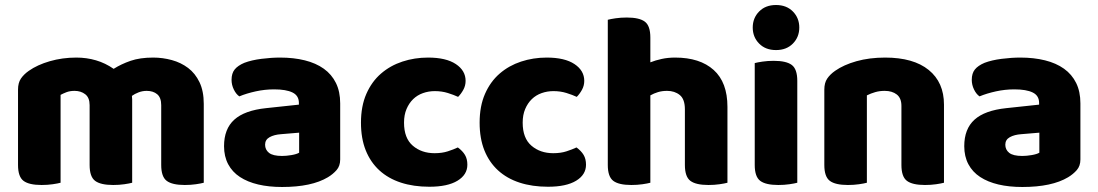

<svg xmlns="http://www.w3.org/2000/svg" viewBox="-20 -731 4388 767"><path d="M794 -1Q783 2 762.5 5Q742 8 718 8Q668 8 646 -8.5Q624 -25 624 -72V-311Q624 -341 608 -354.5Q592 -368 566 -368Q549 -368 533.5 -362Q518 -356 507 -348Q507 -344 507.5 -340.5Q508 -337 508 -334V-1Q497 2 476.5 5Q456 8 432 8Q382 8 360 -8.5Q338 -25 338 -72V-311Q338 -341 320.5 -354.5Q303 -368 278 -368Q259 -368 245 -362.5Q231 -357 222 -352V-1Q211 2 190.5 5Q170 8 146 8Q96 8 74 -8.5Q52 -25 52 -72V-373Q52 -400 63.5 -417Q75 -434 95 -448Q129 -472 179 -486.5Q229 -501 285 -501Q326 -501 363.5 -490Q401 -479 434 -456Q464 -475 501.5 -488Q539 -501 592 -501Q630 -501 666.5 -491Q703 -481 731.5 -459.5Q760 -438 777 -402.5Q794 -367 794 -316Z M1107 -108Q1124 -108 1144.5 -111.5Q1165 -115 1175 -121V-201L1103 -195Q1075 -193 1057 -183Q1039 -173 1039 -153Q1039 -133 1054.5 -120.5Q1070 -108 1107 -108ZM1099 -501Q1153 -501 1197.5 -490Q1242 -479 1273.5 -456.5Q1305 -434 1322 -399.5Q1339 -365 1339 -318V-94Q1339 -68 1324.5 -51.5Q1310 -35 1290 -23Q1225 16 1107 16Q1054 16 1011.5 6Q969 -4 938.5 -24Q908 -44 891.5 -75Q875 -106 875 -147Q875 -216 916 -253Q957 -290 1043 -299L1174 -313V-320Q1174 -349 1148.5 -361.5Q1123 -374 1075 -374Q1038 -374 1001.5 -366Q965 -358 936 -346Q923 -355 914 -373.5Q905 -392 905 -412Q905 -438 917.5 -453.5Q930 -469 956 -480Q985 -491 1024.5 -496Q1064 -501 1099 -501Z M1717 -367Q1692 -367 1669.5 -359Q1647 -351 1630.5 -335Q1614 -319 1604 -295.5Q1594 -272 1594 -241Q1594 -179 1629 -149Q1664 -119 1716 -119Q1746 -119 1769 -126.5Q1792 -134 1809 -142Q1828 -128 1837.5 -112Q1847 -96 1847 -73Q1847 -33 1807.5 -9Q1768 15 1695 15Q1632 15 1581.5 -1.5Q1531 -18 1495.5 -50.5Q1460 -83 1441 -130.5Q1422 -178 1422 -241Q1422 -307 1443.5 -356Q1465 -405 1502 -437Q1539 -469 1587.5 -485Q1636 -501 1690 -501Q1762 -501 1801 -475Q1840 -449 1840 -408Q1840 -389 1831 -372.5Q1822 -356 1810 -344Q1793 -352 1769 -359.5Q1745 -367 1717 -367Z M2191 -367Q2166 -367 2143.5 -359Q2121 -351 2104.5 -335Q2088 -319 2078 -295.5Q2068 -272 2068 -241Q2068 -179 2103 -149Q2138 -119 2190 -119Q2220 -119 2243 -126.5Q2266 -134 2283 -142Q2302 -128 2311.5 -112Q2321 -96 2321 -73Q2321 -33 2281.5 -9Q2242 15 2169 15Q2106 15 2055.5 -1.5Q2005 -18 1969.5 -50.5Q1934 -83 1915 -130.5Q1896 -178 1896 -241Q1896 -307 1917.5 -356Q1939 -405 1976 -437Q2013 -469 2061.5 -485Q2110 -501 2164 -501Q2236 -501 2275 -475Q2314 -449 2314 -408Q2314 -389 2305 -372.5Q2296 -356 2284 -344Q2267 -352 2243 -359.5Q2219 -367 2191 -367Z M2886 -1Q2875 2 2854.5 5Q2834 8 2810 8Q2760 8 2738 -8.5Q2716 -25 2716 -72V-294Q2716 -335 2695.5 -351.5Q2675 -368 2645 -368Q2625 -368 2608.5 -363Q2592 -358 2578 -350V-1Q2567 2 2546.5 5Q2526 8 2502 8Q2452 8 2430 -8.5Q2408 -25 2408 -72V-652Q2419 -655 2439.5 -658Q2460 -661 2484 -661Q2534 -661 2556 -644.5Q2578 -628 2578 -581V-482Q2598 -490 2623 -495.5Q2648 -501 2677 -501Q2776 -501 2831 -451.5Q2886 -402 2886 -304V-1Z M2995 -479Q3006 -482 3026.5 -485Q3047 -488 3071 -488Q3121 -488 3143 -471.5Q3165 -455 3165 -408V-1Q3154 2 3133.5 5Q3113 8 3089 8Q3039 8 3017 -8.5Q2995 -25 2995 -72ZM2987 -621Q2987 -659 3012.5 -685Q3038 -711 3080 -711Q3122 -711 3147.5 -685Q3173 -659 3173 -621Q3173 -583 3147.5 -557Q3122 -531 3080 -531Q3038 -531 3012.5 -557Q2987 -583 2987 -621Z M3751 -1Q3740 2 3719.5 5Q3699 8 3675 8Q3625 8 3603 -8.5Q3581 -25 3581 -72V-308Q3581 -339 3562.5 -353.5Q3544 -368 3514 -368Q3494 -368 3476.5 -363Q3459 -358 3443 -350V-1Q3432 2 3411.5 5Q3391 8 3367 8Q3317 8 3295 -8.5Q3273 -25 3273 -72V-373Q3273 -400 3284.5 -417Q3296 -434 3316 -448Q3350 -472 3401.5 -486.5Q3453 -501 3516 -501Q3629 -501 3690 -451.5Q3751 -402 3751 -313Z M4064 -108Q4081 -108 4101.5 -111.5Q4122 -115 4132 -121V-201L4060 -195Q4032 -193 4014 -183Q3996 -173 3996 -153Q3996 -133 4011.5 -120.5Q4027 -108 4064 -108ZM4056 -501Q4110 -501 4154.5 -490Q4199 -479 4230.5 -456.5Q4262 -434 4279 -399.5Q4296 -365 4296 -318V-94Q4296 -68 4281.5 -51.5Q4267 -35 4247 -23Q4182 16 4064 16Q4011 16 3968.5 6Q3926 -4 3895.5 -24Q3865 -44 3848.5 -75Q3832 -106 3832 -147Q3832 -216 3873 -253Q3914 -290 4000 -299L4131 -313V-320Q4131 -349 4105.5 -361.5Q4080 -374 4032 -374Q3995 -374 3958.5 -366Q3922 -358 3893 -346Q3880 -355 3871 -373.5Q3862 -392 3862 -412Q3862 -438 3874.5 -453.5Q3887 -469 3913 -480Q3942 -491 3981.5 -496Q4021 -501 4056 -501Z"/></svg>

Font: Baloo 2 ExtraBold
Style: Regular
Weight: 800
Designer: Sarang Kulkarni and Ek Type
Foundry: Ek Type
Version: Version 1.640;hotconv 1.0.111;makeotfexe 2.5.65597; ttfautoh